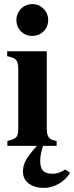

<svg xmlns="http://www.w3.org/2000/svg" viewBox="-20 -711 361 936"><path d="M215 -613C215 -656 181 -691 139 -691C94 -691 60 -657 60 -613C60 -569 93 -536 137 -536C181 -536 215 -569 215 -613ZM160 0C156 5 154 6 146 16C105 64 92 89 92 127C92 174 133 205 195 205C242 205 296 177 321 131L298 115C295 117 293 119 285 123C265 133 253 136 237 136C194 136 176 119 176 72C176 57 178 40 187 8C188 5 189 2 190 0H256V-24C221 -29 208 -42 208 -85V-461H15V-437C59 -428 69 -418 69 -373V-88C69 -42 62 -35 16 -24V0Z"/></svg>

Font: XITS
Style: Bold
Weight: 700
Designer: MicroPress Inc., with final additions and corrections provided by Coen Hoffman, Elsevier (retired)
Version: Version 1.302